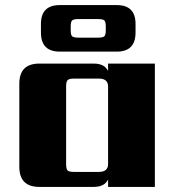

<svg xmlns="http://www.w3.org/2000/svg" viewBox="-20 -735 697 755"><path d="M258 -630V-617Q258 -598 263.5 -592.5Q269 -587 288 -587H366Q385 -587 390.5 -592.5Q396 -598 396 -617V-630Q396 -649 390.5 -654.5Q385 -660 366 -660H288Q269 -660 263.5 -654.5Q258 -649 258 -630ZM439 -532H215Q141 -532 141 -607V-641Q141 -715 215 -715H439Q513 -715 513 -641V-607Q513 -532 439 -532ZM271 -59H369Q405 -59 405 -90V-395Q405 -426 369 -426H271Q252 -426 246 -420Q240 -414 240 -395V-90Q240 -70 246 -64.5Q252 -59 271 -59ZM405 -485H589V0H405V-29Q391 0 348 0H135Q56 0 56 -79V-406Q56 -485 135 -485H348Q391 -485 405 -456Z"/></svg>

Font: Sarpanch ExtraBold
Style: Regular
Weight: 800
Designer: Manushi Parikh (Devanagari and Latin), Jyotish Sonowal (Devanagari)
Foundry: Indian Type Foundry
Version: Version 2.004;PS 1.0;hotconv 1.0.78;makeotf.lib2.5.61930; tt